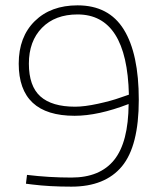

<svg xmlns="http://www.w3.org/2000/svg" viewBox="-20 -689 600 718"><path d="M247 -25Q354 -25 407 -91Q460 -157 461 -300Q347 -256 259 -256Q50 -256 50 -451Q50 -551 110 -610Q170 -669 270 -669Q387 -669 443 -578.5Q499 -488 499 -315.5Q499 -143 436 -67Q373 9 247 9Q165 9 101 1L77 -2L81 -35Q163 -25 247 -25ZM261 -290Q296 -290 346.5 -301Q397 -312 430 -324L462 -335Q455 -635 270 -635Q186 -635 137 -585Q88 -535 88 -451Q88 -367 131 -328.5Q174 -290 261 -290Z"/></svg>

Font: Titillium Web ExtraLight
Style: Regular
Weight: 275
Version: Version 1.002;PS 57.000;hotconv 1.0.70;makeotf.lib2.5.55311